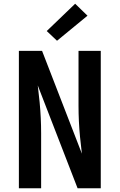

<svg xmlns="http://www.w3.org/2000/svg" viewBox="-20 -1007 640 1027"><path d="M81 0V-735H205L418 -185L408 -275Q404 -317 402 -358.5Q400 -400 400 -441V-735H519V0H395L182 -550L192 -460Q196 -418 198 -376.5Q200 -335 200 -294V0ZM285 -789 230 -841 382 -987 448 -923Z"/></svg>

Font: Iosevka SS04 Extended
Style: Bold
Weight: 700
Width: 7
Monospace: yes
Designer: Belleve Invis
Foundry: Belleve Invis
Version: Version 19.0.0; ttfautohint (v1.8.4)